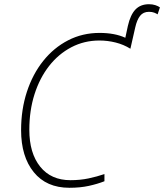

<svg xmlns="http://www.w3.org/2000/svg" viewBox="-20 -880 778 910"><path d="M309 10Q200 10 140 -64Q80 -138 80 -263Q80 -361 107.5 -445Q135 -529 185 -591.5Q235 -654 303 -689Q371 -724 452 -724Q524 -724 574 -701L586 -757Q598 -810 622 -835Q646 -860 686 -860Q703 -860 716.5 -855.5Q730 -851 738 -845L727 -812Q721 -816 711 -820Q701 -824 686 -824Q659 -824 644 -805Q629 -786 621 -750L598 -649Q566 -669 528 -678.5Q490 -688 451 -688Q379 -688 318 -656Q257 -624 212.5 -567Q168 -510 143.5 -433Q119 -356 119 -265Q119 -154 170.5 -90Q222 -26 314 -26Q360 -26 400 -34.5Q440 -43 475 -55V-21Q442 -8 401 1Q360 10 309 10Z"/></svg>

Font: Noto Sans Disp ExtLt
Style: Italic
Weight: 200
Italic angle: -12°
Designer: Monotype Design Team
Foundry: Monotype Imaging Inc.
Version: Version 2.000;GOOG;noto-source:20170915:90ef993387c0